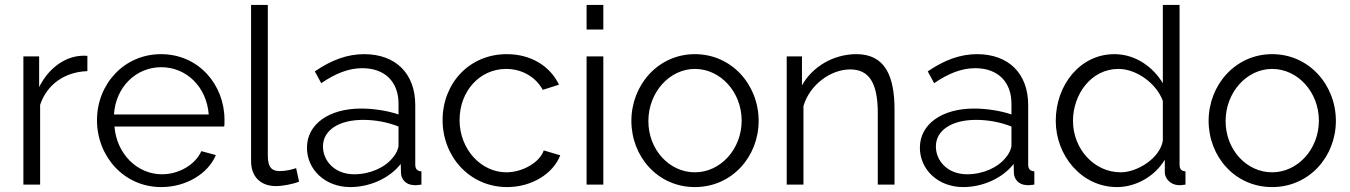

<svg xmlns="http://www.w3.org/2000/svg" viewBox="-20 -750 5486 780"><path d="M335 -461V-523C328 -524 318 -524 305 -523C238 -517 175 -469 139 -396V-521H75V0H143V-324C171 -408 244 -458 335 -461Z M635 10C736 10 825 -44 857 -120L798 -136C773 -80 706 -42 638 -42C538 -42 454 -124 445 -236H891C892 -241 892 -252 892 -263C892 -406 787 -530 634 -530C484 -530 374 -408 374 -262C374 -114 484 10 635 10ZM443 -285C450 -397 533 -477 635 -477C737 -477 819 -398 828 -285Z M1000 -730V-95C1000 -32 1039 6 1101 6C1128 6 1170 -2 1195 -12L1183 -67C1166 -61 1141 -55 1116 -55C1088 -55 1068 -66 1068 -118V-730Z M1227 -150C1227 -61 1301 10 1403 10C1480 10 1561 -24 1608 -84L1609 -46C1610 -24 1627 1 1661 2C1667 3 1677 2 1692 0V-54C1675 -55 1667 -63 1667 -82V-323C1667 -452 1587 -530 1459 -530C1391 -530 1326 -506 1259 -460L1285 -412C1343 -452 1397 -473 1452 -473C1544 -473 1599 -417 1599 -329V-285C1556 -300 1498 -309 1447 -309C1317 -309 1227 -246 1227 -150ZM1576 -110C1545 -70 1484 -42 1419 -42C1339 -42 1292 -97 1292 -155C1292 -221 1357 -263 1455 -263C1504 -263 1554 -254 1599 -236V-160C1599 -147 1591 -127 1576 -110Z M2040 10C2140 10 2227 -44 2256 -119L2189 -139C2173 -91 2104 -50 2037 -50C1934 -50 1847 -144 1847 -262C1847 -381 1930 -470 2036 -470C2100 -470 2156 -438 2185 -385L2251 -406C2214 -482 2137 -530 2039 -530C1885 -530 1778 -410 1778 -262C1778 -114 1888 10 2040 10Z M2363 -630H2431V-730H2363ZM2363 0H2431V-521H2363Z M2545 -259C2545 -114 2652 10 2803 10C2954 10 3062 -114 3062 -259C3062 -405 2953 -530 2803 -530C2654 -530 2545 -405 2545 -259ZM2803 -50C2699 -50 2614 -142 2614 -258C2614 -375 2700 -470 2803 -470C2907 -470 2993 -376 2993 -260C2993 -144 2907 -50 2803 -50Z M3614 0V-305C3614 -442 3575 -530 3459 -530C3366 -530 3280 -479 3238 -403V-521H3176V0H3244V-319C3269 -405 3354 -468 3434 -468C3510 -468 3546 -414 3546 -291V0Z M3717 -150C3717 -61 3791 10 3893 10C3970 10 4051 -24 4098 -84L4099 -46C4100 -24 4117 1 4151 2C4157 3 4167 2 4182 0V-54C4165 -55 4157 -63 4157 -82V-323C4157 -452 4077 -530 3949 -530C3881 -530 3816 -506 3749 -460L3775 -412C3833 -452 3887 -473 3942 -473C4034 -473 4089 -417 4089 -329V-285C4046 -300 3988 -309 3937 -309C3807 -309 3717 -246 3717 -150ZM4066 -110C4035 -70 3974 -42 3909 -42C3829 -42 3782 -97 3782 -155C3782 -221 3847 -263 3945 -263C3994 -263 4044 -254 4089 -236V-160C4089 -147 4081 -127 4066 -110Z M4269 -259C4269 -119 4373 10 4518 10C4594 10 4671 -33 4712 -101V-50C4712 -24 4736 0 4765 2C4774 3 4782 2 4796 0V-54C4779 -55 4772 -63 4772 -82V-730H4704V-412C4665 -477 4594 -530 4507 -530C4369 -530 4269 -406 4269 -259ZM4704 -179C4693 -108 4601 -50 4533 -50C4424 -50 4339 -146 4339 -259C4339 -366 4412 -470 4524 -470C4596 -470 4678 -412 4704 -340Z M4890 -259C4890 -114 4997 10 5148 10C5299 10 5407 -114 5407 -259C5407 -405 5298 -530 5148 -530C4999 -530 4890 -405 4890 -259ZM5148 -50C5044 -50 4959 -142 4959 -258C4959 -375 5045 -470 5148 -470C5252 -470 5338 -376 5338 -260C5338 -144 5252 -50 5148 -50Z"/></svg>

Font: FIGSv2-sans-serif
Style: Regular
Weight: 400
Designer: Matt McInerney, Pablo Impallari, Rodrigo Fuenzalida,Mirko Velimirovic
Foundry: Matt McInerney, Pablo Impallari, Rodrigo Fuenzalida
Version: Version 4.021;hotconv 1.0.109;makeotfexe 2.5.65596